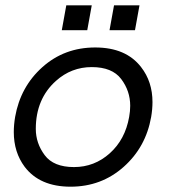

<svg xmlns="http://www.w3.org/2000/svg" viewBox="-20 -694 636 724"><path d="M259 -64Q336 -64 394 -116Q452 -168 467 -253Q471 -275 471 -295Q471 -351 437 -396Q403 -441 326 -441Q249 -441 191 -389Q115 -321 115 -208Q115 -154 148.5 -109Q182 -64 259 -64ZM246 10Q130 10 73 -65Q32 -120 32 -196Q32 -223 37 -253Q57 -367 140 -441Q223 -515 339 -515Q455 -515 512 -441Q555 -386 555 -309Q555 -282 550 -253Q530 -139 446 -64.5Q362 10 246 10ZM489 -580H393L410 -674H506ZM309 -580H213L230 -674H326Z"/></svg>

Font: YamahaIndonesia935. App
Style: Italic
Weight: 400
Italic angle: -10°
Designer: Dalton Maag Ltd
Foundry: Dalton Maag Ltd
Version: Version 1.002; January 01, 2024; Regular/Italic